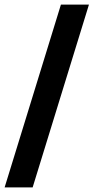

<svg xmlns="http://www.w3.org/2000/svg" viewBox="-33 -747 404 829"><path d="M-13 62 230 -727H351L108 62Z"/></svg>

Font: Expletus Sans
Style: Bold
Weight: 700
Version: Version 7.500